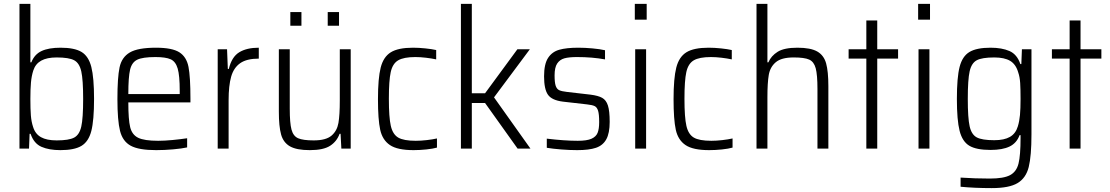

<svg xmlns="http://www.w3.org/2000/svg" viewBox="-20 -763 5701 986"><path d="M137 -76H132L129 0H80V-743H136V-443H141Q157 -484 193.5 -501Q230 -518 291 -518Q363 -518 399 -496Q435 -474 449 -419Q463 -364 463 -255Q463 -145 449 -90.5Q435 -36 398.5 -14Q362 8 290 8Q232 8 193 -9Q154 -26 137 -76ZM407 -255Q407 -353 397.5 -396Q388 -439 361 -453.5Q334 -468 271 -468Q221 -468 191.5 -451.5Q162 -435 151 -401Q142 -373 139 -339.5Q136 -306 136 -255Q136 -203 138.5 -170.5Q141 -138 150 -111Q161 -75 190.5 -58.5Q220 -42 271 -42Q334 -42 361 -56.5Q388 -71 397.5 -113.5Q407 -156 407 -255Z M958 -237H639Q639 -149 648.5 -110Q658 -71 689.5 -55.5Q721 -40 792 -40Q825 -40 866.5 -44Q908 -48 941 -53V-6Q914 0 869 4Q824 8 782 8Q693 8 651.5 -14.5Q610 -37 596.5 -90.5Q583 -144 583 -254Q583 -365 594 -417Q605 -469 646.5 -493.5Q688 -518 781 -518Q864 -518 901 -494.5Q938 -471 948 -419.5Q958 -368 958 -256ZM639 -280H903V-296Q903 -375 892.5 -411Q882 -447 856.5 -458.5Q831 -470 778 -470Q713 -470 685 -456.5Q657 -443 648 -405Q639 -367 639 -280Z M1146 -510 1150 -409H1155Q1170 -471 1208.5 -494.5Q1247 -518 1309 -518V-462Q1247 -462 1213.5 -438.5Q1180 -415 1167 -369Q1154 -323 1154 -248V0H1098V-510Z M1412 -190V-510H1468V-205Q1468 -131 1477 -97.5Q1486 -64 1511 -53Q1536 -42 1591 -42Q1654 -42 1682.5 -66.5Q1711 -91 1718 -131.5Q1725 -172 1725 -246V-510H1781V0H1733L1729 -76H1724Q1710 -37 1675.5 -14.5Q1641 8 1571 8Q1503 8 1469 -11.5Q1435 -31 1423.5 -72.5Q1412 -114 1412 -190ZM1471 -701H1528V-631H1471ZM1663 -701H1721V-631H1663Z M1921 -254Q1921 -361 1935 -416Q1949 -471 1987 -494.5Q2025 -518 2101 -518Q2131 -518 2164.5 -514.5Q2198 -511 2220 -506V-458Q2197 -463 2167.5 -466.5Q2138 -470 2113 -470Q2053 -470 2024.5 -453Q1996 -436 1986.5 -392.5Q1977 -349 1977 -256Q1977 -160 1987 -116.5Q1997 -73 2025 -56.5Q2053 -40 2115 -40Q2141 -40 2171.5 -43.5Q2202 -47 2224 -52V-5Q2203 1 2169 4.5Q2135 8 2104 8Q2021 8 1982.5 -18Q1944 -44 1932.5 -96.5Q1921 -149 1921 -254Z M2347 -743H2403V-284H2471L2637 -510H2701L2517 -263L2704 0H2638L2471 -234H2403V0H2347Z M2788 -4V-51Q2879 -40 2947 -40Q2994 -40 3017.5 -50.5Q3041 -61 3049 -81Q3057 -101 3057 -136Q3057 -176 3051.5 -194Q3046 -212 3034 -218Q3022 -224 2994 -227L2871 -241Q2814 -248 2794 -276.5Q2774 -305 2774 -371Q2774 -434 2794.5 -465.5Q2815 -497 2852 -507.5Q2889 -518 2950 -518Q2984 -518 3022.5 -514.5Q3061 -511 3087 -505V-458Q3021 -470 2943 -470Q2902 -470 2878.5 -463.5Q2855 -457 2841.5 -437Q2828 -417 2828 -376Q2828 -340 2833.5 -323Q2839 -306 2851.5 -300Q2864 -294 2891 -291L3012 -277Q3052 -272 3072.5 -260.5Q3093 -249 3102 -221Q3111 -193 3111 -137Q3111 -79 3093.5 -47.5Q3076 -16 3040.5 -4Q3005 8 2944 8Q2906 8 2862 4.5Q2818 1 2788 -4Z M3240 -743H3301V-662H3240ZM3242 -510H3298V0H3242Z M3439 -254Q3439 -361 3453 -416Q3467 -471 3505 -494.5Q3543 -518 3619 -518Q3649 -518 3682.5 -514.5Q3716 -511 3738 -506V-458Q3715 -463 3685.5 -466.5Q3656 -470 3631 -470Q3571 -470 3542.5 -453Q3514 -436 3504.5 -392.5Q3495 -349 3495 -256Q3495 -160 3505 -116.5Q3515 -73 3543 -56.5Q3571 -40 3633 -40Q3659 -40 3689.5 -43.5Q3720 -47 3742 -52V-5Q3721 1 3687 4.5Q3653 8 3622 8Q3539 8 3500.5 -18Q3462 -44 3450.5 -96.5Q3439 -149 3439 -254Z M3921 -743V-443H3926Q3940 -476 3973.5 -497Q4007 -518 4075 -518Q4143 -518 4177 -498.5Q4211 -479 4222.5 -437.5Q4234 -396 4234 -320V0H4178V-305Q4178 -379 4169 -412.5Q4160 -446 4135.5 -457Q4111 -468 4056 -468Q3993 -468 3964 -443.5Q3935 -419 3928 -378.5Q3921 -338 3921 -264V0H3865V-743Z M4429 -462H4338V-510H4429V-658H4485V-510H4592V-462H4485V0H4429Z M4695 -743H4756V-662H4695ZM4697 -510H4753V0H4697Z M4913 196V149Q4988 154 5063 154Q5134 154 5167 136.5Q5200 119 5210.5 77Q5221 35 5221 -55V-69H5216Q5201 -28 5164.5 -10.5Q5128 7 5067 7Q4994 7 4958 -14.5Q4922 -36 4908 -91Q4894 -146 4894 -255Q4894 -365 4908 -419.5Q4922 -474 4958.5 -496Q4995 -518 5067 -518Q5125 -518 5164 -501Q5203 -484 5220 -434H5225L5228 -510H5277V-73Q5277 38 5263 94.5Q5249 151 5206 177Q5163 203 5073 203Q4985 203 4913 196ZM5207 -114Q5215 -140 5218 -172.5Q5221 -205 5221 -255Q5221 -306 5219 -337Q5217 -368 5209 -391Q5197 -433 5167.5 -450.5Q5138 -468 5086 -468Q5023 -468 4996 -453.5Q4969 -439 4959.5 -396.5Q4950 -354 4950 -255Q4950 -157 4959.5 -114.5Q4969 -72 4996 -57.5Q5023 -43 5086 -43Q5137 -43 5166.5 -60Q5196 -77 5207 -114Z M5473 -462H5382V-510H5473V-658H5529V-510H5636V-462H5529V0H5473Z"/></svg>

Font: Saira SemiCondensed Light
Style: Regular
Weight: 300
Width: 4
Designer: Hector Gatti with collaboration of the Omnibus-Type team
Foundry: Omnibus-Type
Version: Version 0.072; ttfautohint (v1.8)